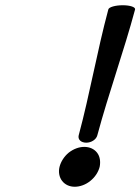

<svg xmlns="http://www.w3.org/2000/svg" viewBox="-20 -636 535 732"><path d="M393 -600C350 -440 323 -280 280 -120C276 -104 289 -92 309 -92C328 -92 347 -104 351 -120C394 -280 452 -440 495 -600C497 -609 476 -616 448 -616C420 -616 395 -609 393 -600ZM360 0C364 -20 361 -40 350 -54C339 -68 322 -76 301 -76C281 -76 260 -68 242 -54C225 -40 212 -20 207 0C202 20 206 40 217 54C228 68 245 76 265 76C285 76 307 68 324 54C342 40 355 20 360 0Z"/></svg>

Font: Nupuram Medium Oblique
Style: Regular
Weight: 500
Designer: Santhosh Thottingal (santhosh.thottingal@gmail.com)
Foundry: SMC
Version: Version 1.000